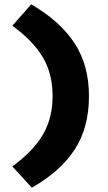

<svg xmlns="http://www.w3.org/2000/svg" viewBox="-20 -731 501 887"><path d="M223 -287Q223 -186 178.5 -109.5Q134 -33 37 38L127 136Q258 62 324.5 -39.5Q391 -141 391 -287Q391 -430 324 -532Q257 -634 124 -711L37 -612Q130 -545 176.5 -468.5Q223 -392 223 -287Z"/></svg>

Font: Geom ExtraBold
Style: Bold
Weight: 800
Version: Version 1.102